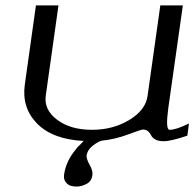

<svg xmlns="http://www.w3.org/2000/svg" viewBox="-20 -520 716 707"><path d="M288.1 -1Q173.8 -6.8 116.7 -64.9Q59.6 -123 71.3 -208L112.3 -500H195.3L148.4 -167Q141.6 -115.2 190.9 -78.6Q240.2 -42 318.4 -42Q396.5 -42 456.5 -78.6Q516.6 -115.2 523.4 -167L570.3 -500H653.3L599.6 -121.1Q588.9 -42 604.5 -42Q628.9 -42 675.8 -65.4L669.9 -20.5Q609.4 0 583 0Q562.5 0 551.3 -6.8Q540 -13.7 536.6 -21.5Q533.2 -29.3 525.9 -36.1Q518.6 -43 505.9 -43Q500 -43 451.7 -24.9Q403.3 -6.8 354.5 -2Q339.8 2 320.8 17.1Q301.8 32.2 298.8 52.7Q297.9 65.4 310.1 86.9Q322.3 108.4 320.3 124Q317.4 147.5 298.8 157.2Q280.3 167 261.7 167Q251 167 240.7 164.1Q230.5 161.1 222.2 150.9Q213.9 140.6 215.8 124Q222.7 73.2 259.8 29.3Q262.7 24.4 268.1 19.5Q273.4 14.6 279.3 8.3Q285.2 2 288.1 -1Z"/></svg>

Font: okolaks
Style: RegularItalic
Weight: 500
Italic angle: -8°
Version: Version 000.6.0